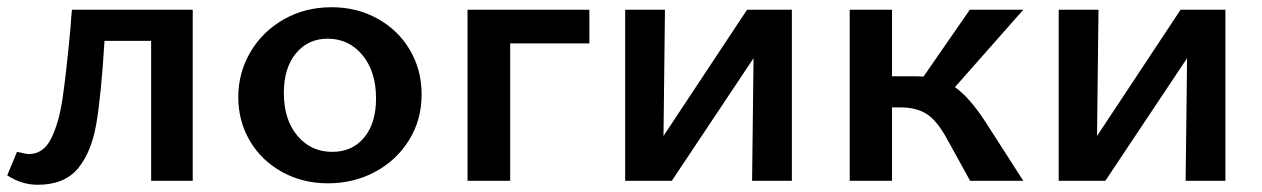

<svg xmlns="http://www.w3.org/2000/svg" viewBox="-24 -500 3489 531"><path d="M509 0H394V-387H265Q256 -238 242.5 -158.5Q229 -79 191.5 -34Q154 11 80 11Q36 11 -4 -15L23 -80Q29 -79 39.5 -76.5Q50 -74 56 -74Q96 -74 117.5 -117Q139 -160 149 -227.5Q159 -295 171 -423Q173 -455 175 -473H509Z M635 -231Q635 -299 668.5 -356Q702 -413 761 -446.5Q820 -480 893 -480Q963 -480 1020 -448.5Q1077 -417 1109.5 -362Q1142 -307 1142 -239Q1142 -168 1107 -112Q1072 -56 1013 -24.5Q954 7 883 7Q813 7 756 -24.5Q699 -56 667 -110.5Q635 -165 635 -231ZM1016 -228Q1016 -302 978.5 -347.5Q941 -393 882 -393Q828 -393 794.5 -352.5Q761 -312 761 -243Q761 -169 798.5 -124.5Q836 -80 895 -80Q950 -80 983 -119.5Q1016 -159 1016 -228Z M1606 -380H1387V0H1269V-473H1606Z M2166 0H2056L2060 -339L1834 0H1705V-473H1815L1811 -124L2042 -473H2166Z M2702 -162 2806 0H2659L2595 -116Q2567 -167 2538.5 -185Q2510 -203 2465 -203H2443V0H2326V-473H2443V-289H2504Q2522 -289 2530 -288L2658 -473H2806L2617 -259Q2658 -230 2702 -162Z M3365 0H3255L3259 -339L3033 0H2904V-473H3014L3010 -124L3241 -473H3365Z"/></svg>

Font: Ysabeau SC
Style: Bold
Weight: 700
Designer: Christian Thalmann (Catharsis Fonts)
Version: Version 0.003